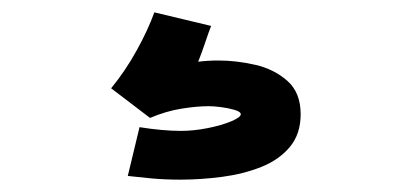

<svg xmlns="http://www.w3.org/2000/svg" viewBox="-20 -3 640 311"><path d="M230 17 322 39Q318 49 312.5 65.5Q307 82 301 97Q316 95 334 95Q363 95 393.5 102Q424 109 445.5 128Q467 147 467 182Q467 214 449.5 235Q432 256 403 267.5Q374 279 339.5 283.5Q305 288 272 288Q247 288 225.5 286Q204 284 187 282L206 203Q244 209 273 209Q294 209 316.5 204.5Q339 200 354.5 193.5Q370 187 370 182Q370 178 360 175Q350 172 338 170.5Q326 169 318 169Q299 169 274 173Q249 177 223 188L160 140Q183 112 201.5 78.5Q220 45 230 17Z"/></svg>

Font: Mochiy Pop P One
Style: Regular
Weight: 400
Designer: FONTDASU
Foundry: FONTDASU / Google Inc. / Adobe
Version: Version 2.000